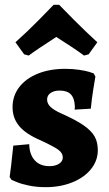

<svg xmlns="http://www.w3.org/2000/svg" viewBox="-20 -763 452 795"><path d="M28 -18 20 -30Q25 -63 35 -160L101 -166Q102 -123 124 -99Q146 -75 185 -75Q209 -75 224.5 -85Q240 -95 240 -111Q240 -129 222 -142.5Q204 -156 148 -182Q87 -208 59.5 -241Q32 -274 32 -319Q32 -366 59.5 -402Q87 -438 136.5 -458Q186 -478 250 -478Q281 -478 307.5 -474Q334 -470 349 -465.5Q364 -461 368 -459L375 -446Q373 -435 366.5 -395Q360 -355 356 -313L289 -309L290 -321Q289 -355 274 -371.5Q259 -388 227 -388Q204 -388 189.5 -378Q175 -368 175 -351Q175 -334 189 -320.5Q203 -307 234 -293Q295 -266 327 -243.5Q359 -221 372 -197.5Q385 -174 385 -141Q385 -98 357 -63Q329 -28 279.5 -8Q230 12 169 12Q132 12 100.5 5.5Q69 -1 51 -8.5Q33 -16 28 -18ZM80 -538 44 -588Q91 -630 139.5 -679Q188 -728 202 -743H225Q239 -728 288 -679Q337 -630 383 -588L347 -538L328 -533Q292 -560 213 -610Q128 -555 99 -533Z"/></svg>

Font: Alegreya ExtraBold
Style: Regular
Weight: 800
Designer: Juan Pablo del Peral
Foundry: Huerta Tipografica
Version: Version 2.007; ttfautohint (v1.6)